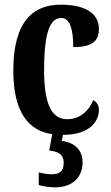

<svg xmlns="http://www.w3.org/2000/svg" viewBox="-20 -568 474 823"><path d="M217 235C285 235 334 197 334 127C334 73 296 42 245 36L250 10C367 10 404 -50 404 -97C404 -117 394 -131 380 -139C361 -93 323 -57 268 -57C198 -57 169 -129 169 -267C169 -440 198 -491 243 -491C283 -491 294 -433 294 -366C385 -366 404 -400 404 -444C404 -503 357 -548 240 -548C126 -548 37 -481 37 -266C37 -86 103 -7 204 7L191 77C227 82 253 91 253 130C253 169 233 179 200 179C186 179 166 176 146 171V225C166 232 201 235 217 235Z"/></svg>

Font: Noto Serif Georgian ExtraCondensed Bold
Style: Regular
Weight: 700
Width: 2
Designer: Monotype Design Team, Akaki Razmadze
Foundry: Google LLC
Version: Version 2.003